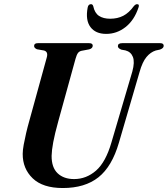

<svg xmlns="http://www.w3.org/2000/svg" viewBox="-20 -912 824 943"><path d="M527.5 -213 630 -561Q642.5 -607 632.8 -632.2Q623 -657.5 596 -664.5L576.5 -668Q558.5 -675 559 -685.5Q559 -700 580 -700H767Q784 -700 784 -687Q784 -675 765.5 -668.5L745 -664Q719.5 -656 699.5 -632Q679.5 -608 665.5 -558.5L564 -211Q530 -94 463.5 -41.2Q397 11.5 288.5 11.5Q190 11.5 140.5 -36.2Q91 -84 91.5 -156.5Q91.5 -174.5 96.5 -201.8Q101.5 -229 108.5 -259Q115.5 -289 123 -315L209.5 -629Q218 -658 196 -664L161.5 -670Q147 -676.5 147.5 -686.5Q147.5 -700 166 -700H418Q435.5 -700 435.5 -687.5Q435 -674 417.5 -669.5L380.5 -662.5Q369 -660 362.8 -651.5Q356.5 -643 351 -623.5L266 -315.5Q249 -254 241.5 -213.8Q234 -173.5 233.5 -147Q233 -89.5 263 -61Q293 -32.5 344 -32.5Q404 -32.5 451.8 -74.2Q499.5 -116 527.5 -213ZM521 -820Q557.5 -820 585.5 -834.5Q613.5 -849 637 -881.5Q645.5 -891.5 653 -891.5Q666.5 -891.5 660 -874.5Q639.5 -813 596.8 -779.2Q554 -745.5 501.5 -745.5Q449.5 -745.5 424.2 -779.2Q399 -813 410.5 -874.5Q413.5 -891.5 427 -891.5Q435 -891.5 438 -881.5Q445 -848 466.2 -834Q487.5 -820 521 -820Z"/></svg>

Font: Fraunces 72pt SemiBold
Style: Italic
Weight: 600
Italic angle: -16°
Version: Version 1.000;[b76b70a41]